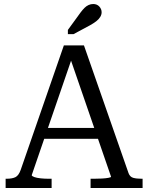

<svg xmlns="http://www.w3.org/2000/svg" viewBox="-20 -936 738 956"><path d="M185 -299H486L487 -245H179ZM321 -671 337 -643 138 -64Q138 -59 150.5 -54.5Q163 -50 182.5 -48Q202 -46 221 -46H237V0H8V-46H13Q41 -46 57 -54Q73 -62 83 -90L298 -710H398L620 -74Q627 -55 643.5 -50.5Q660 -46 685 -46H690V0H431V-46H448Q467 -46 486.5 -47Q506 -48 519.5 -50.5Q533 -53 533 -56ZM382 -875 318 -787V-766H346L428 -810Q446 -820 459 -830Q472 -840 479 -851.5Q486 -863 486 -875Q486 -891 474.5 -903.5Q463 -916 444 -916Q432 -916 421 -911Q410 -906 401 -897Q392 -888 382 -875Z"/></svg>

Font: Roboto Serif 28pt
Style: Regular
Weight: 400
Designer: Greg Gazdowicz
Foundry: Commercial Type
Version: Version 1.008